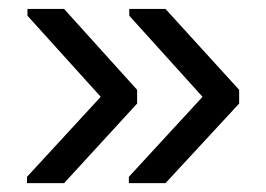

<svg xmlns="http://www.w3.org/2000/svg" viewBox="-20 -479 596 430"><path d="M350.6 -68.8H268.6V-83L433.6 -262.2L269.5 -443.8V-459H350.6L515.6 -277.8V-247.1ZM123.5 -68.8H40.5V-83L205.6 -262.2L41.5 -443.8V-459H123.5L287.1 -277.8V-247.1Z"/></svg>

Font: Arial
Style: Regular
Weight: 400
Designer: Steve Matteson
Foundry: Ascender Corporation
Version: Version 2.00.3